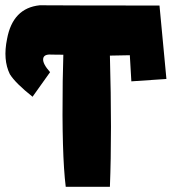

<svg xmlns="http://www.w3.org/2000/svg" viewBox="-20 -724 664 743"><path d="M597.2 -702.6 624 -418.5 488.3 -409.2 482.4 -510.3 405.3 -508.8Q413.6 -210.9 405.3 -1H234.4Q218.8 -127 222.7 -409.7L225.1 -512.2L179.2 -512.7Q148.9 -515.1 147 -496.1Q145 -477.1 173.8 -444.8L106 -349.6Q39.6 -402.3 18.1 -437Q-9.3 -492.7 7.3 -573.2Q29.3 -692.9 133.8 -703.6Q273.4 -702.6 597.2 -702.6Z"/></svg>

Font: Lapsus Pro (theguybrush.com)
Style: Bold
Weight: 700
Designer: Jose Roses
Version: Version 1.00 February 9, 2018, initial release